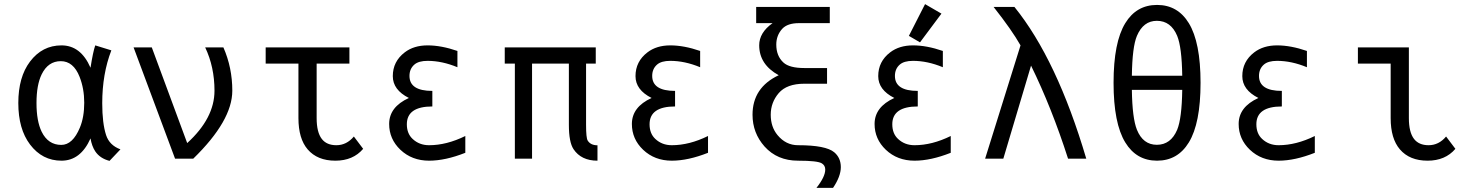

<svg xmlns="http://www.w3.org/2000/svg" viewBox="-20 -766 7071 927"><path d="M275.9 -66.4Q331.1 -66.4 365.7 -149.9Q386.7 -200.2 386.7 -270Q386.7 -337.9 364.3 -395Q334.5 -470.7 273.4 -470.7Q212.4 -470.7 181.2 -407.2Q156.2 -356 156.2 -268.6Q156.2 -181.2 181.2 -129.9Q212.4 -66.4 275.9 -66.4ZM276.9 9.8Q184.1 9.8 125 -68.4Q68.4 -143.1 68.4 -268.6Q68.4 -394 125 -468.8Q184.1 -546.9 276.9 -546.9Q370.1 -546.9 417 -439Q429.2 -516.6 439.9 -546.9L517.6 -522.9Q473.6 -409.2 473.6 -267.6Q473.6 -170.9 492.2 -113.8Q508.3 -64.5 561.5 -44.9L508.8 10.7Q462.9 -1 439.9 -35.2Q423.3 -60.5 417 -97.7Q369.1 9.8 276.9 9.8Z M825.2 0 625 -537.1H712.9L883.8 -75.2Q1015.6 -195.3 1015.6 -328.1Q1015.6 -442.4 970.7 -537.1H1058.6Q1101.6 -439 1101.6 -328.1Q1101.6 -183.6 913.1 0Z M1733.4 -47.4Q1684.6 9.8 1599.1 9.8Q1512.2 9.8 1465.3 -44.9Q1420.9 -96.7 1420.9 -195.8V-459H1262.7V-537.1H1667V-459H1508.8V-195.8Q1508.8 -127.4 1533.7 -95.2Q1557.1 -64.9 1604 -64.9Q1653.3 -64.9 1688.5 -106.9Z M2226.6 -109.4Q2226.6 -109.4 2226.6 -28.3Q2130.4 9.8 2051.8 9.8Q1968.8 9.8 1913.1 -43Q1858.9 -94.7 1858.9 -167.5Q1858.9 -249.5 1954.1 -293Q1876.5 -332 1876.5 -398.4Q1876.5 -469.2 1934.1 -513.2Q1978 -546.9 2044.4 -546.9Q2110.4 -546.9 2188.5 -520Q2188.5 -520 2188.5 -441.4Q2114.3 -472.2 2044.4 -472.2Q2001 -472.2 1980.5 -454.1Q1957 -433.6 1957 -399.4Q1957 -327.1 2067.4 -327.1V-252Q1944.3 -252 1944.3 -166Q1944.3 -121.1 1972.2 -95.2Q2004.4 -64.9 2051.8 -64.9Q2136.2 -64.9 2226.6 -109.4Z M2465.8 0V-459H2417V-537.1H2856.4V-459H2809.6V-163.1Q2809.6 -100.1 2817.4 -87.4Q2831.5 -64.5 2864.7 -64.5V9.8Q2786.1 9.8 2749 -45.9Q2726.6 -79.6 2726.6 -163.1V-459H2548.8V0Z M3398.4 -109.4Q3398.4 -109.4 3398.4 -28.3Q3302.2 9.8 3223.6 9.8Q3140.6 9.8 3085 -43Q3030.8 -94.7 3030.8 -167.5Q3030.8 -249.5 3126 -293Q3048.3 -332 3048.3 -398.4Q3048.3 -469.2 3106 -513.2Q3149.9 -546.9 3216.3 -546.9Q3282.2 -546.9 3360.4 -520Q3360.4 -520 3360.4 -441.4Q3286.1 -472.2 3216.3 -472.2Q3172.9 -472.2 3152.3 -454.1Q3128.9 -433.6 3128.9 -399.4Q3128.9 -327.1 3239.3 -327.1V-252Q3116.2 -252 3116.2 -166Q3116.2 -121.1 3144 -95.2Q3176.3 -64.9 3223.6 -64.9Q3308.1 -64.9 3398.4 -109.4Z M3921.9 141.1Q3964.4 87.4 3964.4 52.7Q3964.4 33.2 3948.2 22.9Q3927.7 9.8 3833 9.8Q3732.9 9.8 3671.4 -58.6Q3613.3 -124 3613.3 -211.9Q3613.3 -343.3 3739.7 -402.8Q3645.5 -454.6 3645.5 -547.4Q3645.5 -608.4 3710 -654.3H3630.9V-732.4H3986.3V-654.3H3837.4Q3782.2 -654.3 3756.8 -627Q3728 -595.2 3728 -550.8Q3728 -495.6 3762.7 -463.9Q3791.5 -437.5 3863.8 -437.5H3973.1V-361.8H3863.8Q3778.8 -361.8 3740 -316.7Q3701.2 -271.5 3701.2 -211.9Q3701.2 -153.3 3733.9 -113.8Q3774.4 -64.9 3833 -64.9Q3967.3 -64.9 4007.8 -30.8Q4039.6 -3.9 4039.6 41Q4039.6 85.4 4002 141.1Z M4570.3 -109.4Q4570.3 -109.4 4570.3 -28.3Q4474.1 9.8 4395.5 9.8Q4312.5 9.8 4256.8 -43Q4202.6 -94.7 4202.6 -167.5Q4202.6 -249.5 4297.9 -293Q4220.2 -332 4220.2 -398.4Q4220.2 -469.2 4277.8 -513.2Q4321.8 -546.9 4388.2 -546.9Q4454.1 -546.9 4532.2 -520Q4532.2 -520 4532.2 -441.4Q4458 -472.2 4388.2 -472.2Q4344.7 -472.2 4324.2 -454.1Q4300.8 -433.6 4300.8 -399.4Q4300.8 -327.1 4411.1 -327.1V-252Q4288.1 -252 4288.1 -166Q4288.1 -121.1 4315.9 -95.2Q4348.1 -64.9 4395.5 -64.9Q4480 -64.9 4570.3 -109.4ZM4446.3 -746.1 4525.4 -700.2 4421.9 -561.5 4368.2 -592.8Z M4736.3 0 4907.2 -546.9Q4865.2 -621.1 4777.3 -732.4H4877.9Q5083 -479 5224.6 0H5136.7Q5057.6 -246.1 4958 -449.2L4824.2 0Z M5413.1 -654.3Q5466.8 -742.2 5566.4 -742.2Q5666 -742.2 5719.7 -654.3Q5776.4 -562 5776.4 -366.2Q5776.4 -170.4 5719.7 -78.1Q5666 9.8 5566.4 9.8Q5466.8 9.8 5413.1 -78.1Q5356.4 -170.4 5356.4 -366.2Q5356.4 -562 5413.1 -654.3ZM5688 -332H5444.8Q5446.8 -195.3 5469.2 -139.6Q5498.5 -66.9 5565.4 -66.9Q5632.8 -66.9 5663.6 -139.6Q5686 -194.3 5688 -332ZM5444.8 -400.4H5688Q5686 -538.1 5663.6 -592.8Q5633.3 -665.5 5565.4 -665.5Q5500 -665.5 5469.2 -592.8Q5446.8 -540 5444.8 -400.4Z M6328.1 -109.4Q6328.1 -109.4 6328.1 -28.3Q6231.9 9.8 6153.3 9.8Q6070.3 9.8 6014.6 -43Q5960.4 -94.7 5960.4 -167.5Q5960.4 -249.5 6055.7 -293Q5978 -332 5978 -398.4Q5978 -469.2 6035.6 -513.2Q6079.6 -546.9 6146 -546.9Q6211.9 -546.9 6290 -520Q6290 -520 6290 -441.4Q6215.8 -472.2 6146 -472.2Q6102.5 -472.2 6082 -454.1Q6058.6 -433.6 6058.6 -399.4Q6058.6 -327.1 6168.9 -327.1V-252Q6045.9 -252 6045.9 -166Q6045.9 -121.1 6073.7 -95.2Q6106 -64.9 6153.3 -64.9Q6237.8 -64.9 6328.1 -109.4Z M7006.8 -47.4Q6958 9.8 6872.6 9.8Q6785.6 9.8 6738.8 -44.9Q6694.3 -96.7 6694.3 -195.8V-459H6536.1V-537.1H6782.2V-195.8Q6782.2 -127.4 6807.1 -95.2Q6830.6 -64.9 6877.4 -64.9Q6926.8 -64.9 6961.9 -106.9Z"/></svg>

Font: Consola Mono
Style: Book
Weight: 400
Monospace: yes
Version: Version 2.001